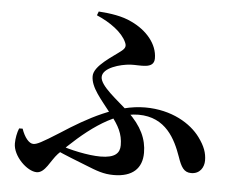

<svg xmlns="http://www.w3.org/2000/svg" viewBox="-54 -829 1109 921"><g transform="rotate(5 500.0 -368.0)"><path d="M524 9.9C615 9.9 660 -34.1 660 -108.7C660 -174.3 633 -235.6 565.2 -299.2C510.4 -350.2 425.9 -410.6 425.9 -453.5C425.9 -498.4 510.2 -521.6 558.2 -524.6C604 -527.3 672.6 -510.5 672.6 -564.6C672.6 -633.8 619 -696 544.6 -730.6C498.8 -753.2 441.5 -761.4 384.7 -765.2L377.5 -746.5C443.9 -718.2 502.5 -675.4 522.8 -629.7C530.2 -613.6 529.6 -602.7 511.4 -587.8C471.4 -555.5 382.4 -504.4 382.4 -454.1C382.4 -398.9 432 -347.5 486.6 -276.6C523.9 -229.1 545.7 -190.4 545.7 -135.2C545.7 -98.2 524.4 -72.9 452.7 -72.9C394 -72.9 304.3 -91.9 246.9 -113.2L232.6 -88.6C288.7 -62.9 342.1 -42.9 386.1 -25.4C441.7 -3.1 474.7 9.9 524 9.9ZM154.9 28.6C195.5 28.6 216.5 -33 248.7 -67.2C355.6 -175.6 490.8 -288.7 618.1 -288.7C750.6 -288.7 799 -185.8 827.6 -105.4C844.1 -57.3 857.9 -31.8 893.5 -31.8C936.2 -31.8 954.9 -65.7 954.9 -97.3C954.9 -133.7 943.4 -165.8 913.6 -206.5C868.2 -268.7 775.2 -326.2 647.1 -326.2C512.3 -326.2 373.6 -249.5 250.7 -169.6C165.6 -115.8 144.2 -105.1 127 -105.1C106.7 -105.1 84.2 -131.7 69.9 -173.6L53 -173.3C44.4 -152.7 39 -124 39 -99.5C39 -38.8 108.8 28.6 154.9 28.6Z"/></g></svg>

Font: Source Han Serif CN VF
Style: Regular
Weight: 250
Designer: Ryoko NISHIZUKA 西塚涼子 (kana & ideographs); Frank Grießhammer (Latin, Greek & Cyrillic); Wenlong ZHANG 张文龙 (bopomofo); San
Foundry: Adobe
Version: Version 2.002;hotconv 1.1.0;makeotfexe 2.6.0